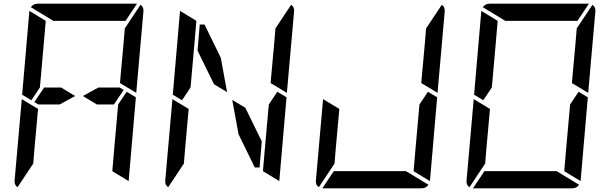

<svg xmlns="http://www.w3.org/2000/svg" viewBox="-20 -1020 3304 1040"><path d="M387 -500 303 -454H208H188L166 -467L219 -546H311ZM628 -546 650 -533 597 -454H505L429 -500L513 -546ZM666 -523 716 -493 677 -41Q677 -41 677 -39L588 -93L589 -95V-103L590 -113L599 -218L620 -454ZM167 -218 160 -134 75 -6Q57 -18 59 -41L98 -483L186 -430ZM741 -994Q759 -982 757 -959L718 -517L630 -570L633 -607L649 -782L656 -866ZM269 -907 147 -981Q161 -1000 184 -1000H720Q720 -1000 722 -1000L660 -907H657H626H490H398ZM139 -959Q139 -959 139 -961L228 -907L227 -905V-895L226 -887L217 -782L199 -578L196 -546L150 -477L100 -507Z M1050 -746 1062 -887H1088L1176 -707L1210 -521L1139 -564ZM1482 -523 1532 -493 1493 -41Q1493 -41 1493 -39L1404 -93L1405 -95V-103L1406 -113L1415 -218L1436 -454ZM983 -218 976 -134 891 -6Q873 -18 875 -41L914 -483L1002 -430ZM1557 -994Q1575 -982 1573 -959L1534 -517L1446 -570L1449 -607L1465 -782L1472 -866ZM1398 -254 1386 -113H1360L1272 -293L1238 -479L1309 -436ZM955 -959Q955 -959 955 -961L1044 -907L1043 -905V-895L1042 -887L1033 -782L1015 -578L1012 -546L966 -477L916 -507Z M2298 -523 2348 -493 2309 -41Q2309 -41 2309 -39L2220 -93L2221 -95V-103L2222 -113L2231 -218L2252 -454ZM1799 -218 1792 -134 1707 -6Q1689 -18 1691 -41L1730 -483L1818 -430ZM2373 -994Q2391 -982 2389 -959L2350 -517L2262 -570L2265 -607L2281 -782L2288 -866ZM2179 -93 2301 -19Q2287 0 2264 0H1728Q1728 0 1726 0L1788 -93H1791H1822H1958H2050Z M3114 -523 3164 -493 3125 -41Q3125 -41 3125 -39L3036 -93L3037 -95V-103L3038 -113L3047 -218L3068 -454ZM2615 -218 2608 -134 2523 -6Q2505 -18 2507 -41L2546 -483L2634 -430ZM3189 -994Q3207 -982 3205 -959L3166 -517L3078 -570L3081 -607L3097 -782L3104 -866ZM2717 -907 2595 -981Q2609 -1000 2632 -1000H3168Q3168 -1000 3170 -1000L3108 -907H3105H3074H2938H2846ZM2995 -93 3117 -19Q3103 0 3080 0H2544Q2544 0 2542 0L2604 -93H2607H2638H2774H2866ZM2587 -959Q2587 -959 2587 -961L2676 -907L2675 -905V-895L2674 -887L2665 -782L2647 -578L2644 -546L2598 -477L2548 -507Z"/></svg>

Font: DSEG14 Modern
Style: Italic
Weight: 400
Italic angle: -5°
Designer: Keshikan(Twitter:@keshinomi_88pro)
Version: Version 0.46